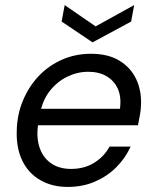

<svg xmlns="http://www.w3.org/2000/svg" viewBox="-20 -725 610 757"><path d="M247 12Q185 12 138.5 -15Q92 -42 68 -91.5Q44 -141 46 -208Q47 -272 70 -327.5Q93 -383 132 -424.5Q171 -466 224 -489.5Q277 -513 339 -513Q406 -513 450.5 -486Q495 -459 516.5 -414Q538 -369 536 -314Q536 -296 532 -273Q528 -250 524 -231H111L122 -296H453Q459 -343 444.5 -375Q430 -407 400 -424.5Q370 -442 328 -442Q285 -442 245 -422.5Q205 -403 176 -366Q147 -329 137 -273L132 -245Q122 -190 134.5 -148Q147 -106 179.5 -82.5Q212 -59 260 -59Q312 -59 351 -83Q390 -107 412 -147H495Q474 -101 438.5 -65.5Q403 -30 354.5 -9Q306 12 247 12ZM509 -705 497 -640 345 -558 223 -640 235 -705 357 -621Z"/></svg>

Font: DM Sans 18pt
Style: Italic
Weight: 400
Italic angle: -10°
Designer: Colophon Foundry, Jonny Pinhorn
Foundry: Colophon Foundry
Version: Version 4.004;gftools[0.9.30]